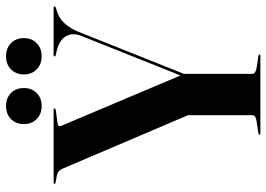

<svg xmlns="http://www.w3.org/2000/svg" viewBox="-146 -756 901 650"><g transform="rotate(-90 305.0 -430.5)"><path d="M446 -3.5Q446 0 441 0H179.5Q174.5 0 174.5 -3Q174.5 -6 180.5 -7L221.5 -13Q240.5 -16 240.5 -27.5V-245L59 -671Q52 -686.5 34 -689.5L14 -693Q8 -694 8 -697Q8 -700 13 -700H258Q263.5 -700 263.5 -697.5Q263.5 -693.5 256.5 -692.5L218.5 -687.5Q206 -685.5 204 -682.8Q202 -680 204.5 -674L375 -270.5L509.5 -607.5Q520 -634.5 508.5 -656.8Q497 -679 462.5 -688.5L444.5 -692.5Q439.5 -694 439.5 -696.5Q439.5 -700 444 -700H604Q608.5 -700 608.5 -697Q608.5 -694 603.5 -692L593 -689Q545 -675.5 519.5 -607.5L380.5 -259V-28Q380.5 -16.5 399.5 -13L439.5 -7Q446 -6 446 -3.5ZM271.5 -740.5Q244 -740.5 227.2 -757.5Q210.5 -774.5 210.5 -800.5Q210.5 -827.5 227.2 -844.2Q244 -861 271.5 -861Q299 -861 315.8 -844.2Q332.5 -827.5 332.5 -800.5Q332.5 -774.5 315.8 -757.5Q299 -740.5 271.5 -740.5ZM439.5 -740.5Q412.5 -740.5 395.5 -757.5Q378.5 -774.5 378.5 -800.5Q378.5 -827 395.5 -844Q412.5 -861 439.5 -861Q467.5 -861 484.5 -844.2Q501.5 -827.5 501.5 -800.5Q501.5 -774.5 484.5 -757.5Q467.5 -740.5 439.5 -740.5Z"/></g></svg>

Font: Fraunces 144pt S000 SemiBold
Style: Regular
Weight: 600
Version: Version 1.000; ttfautohint (v1.8.3)